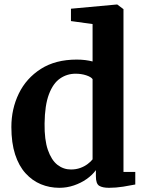

<svg xmlns="http://www.w3.org/2000/svg" viewBox="-20 -840 658 870"><path d="M249 11Q204.5 11 165.2 -5.2Q126 -21.5 95.8 -54.8Q65.5 -88 48.5 -140.2Q31.5 -192.5 31.5 -264.5Q31.5 -346.5 65.2 -416Q99 -485.5 165.2 -527.8Q231.5 -570 327.5 -570Q347.5 -570 365.8 -567.8Q384 -565.5 399.5 -561.5V-731L301.5 -744.5V-800.5L508 -819.5H511.5L539.5 -798.5V-61H593V-4Q571.5 0.5 538.2 5.8Q505 11 474 11Q444.5 11 429.5 1.8Q414.5 -7.5 414.5 -41V-69Q398 -46.5 372.2 -28.5Q346.5 -10.5 314.8 0.2Q283 11 249 11ZM301.5 -72Q324.5 -72 343.8 -79Q363 -86 377.2 -96.8Q391.5 -107.5 399.5 -118V-481.5Q392.5 -491.5 370.5 -498.8Q348.5 -506 322.5 -506Q283.5 -506 252 -484.2Q220.5 -462.5 201.8 -413Q183 -363.5 182 -280.5Q181 -206.5 197 -160.5Q213 -114.5 240.2 -93.2Q267.5 -72 301.5 -72Z"/></svg>

Font: Merriweather Light 18pt
Style: Bold
Weight: 700
Version: Version 2.100